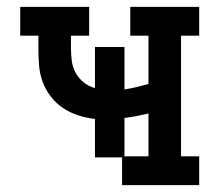

<svg xmlns="http://www.w3.org/2000/svg" viewBox="-20 -540 640 560"><path d="M336 0V-81H257V-193Q232 -196 208.5 -203.5Q185 -211 164.5 -224.5Q144 -238 128.5 -258Q113 -278 104.5 -301Q96 -324 94 -349Q92 -374 92 -398V-436H39V-520H240V-436H187V-398Q187 -380 189.5 -361.5Q192 -343 201 -327Q210 -311 224.5 -299.5Q239 -288 257 -283V-403H343V-279Q361 -282 378 -286Q395 -290 413 -295V-436H360V-520H561V-436H508V-84H561V0ZM413 -84V-209Q395 -205 378 -201.5Q361 -198 343 -196V-84Z"/></svg>

Font: Iosevka Etoile Medium
Style: Regular
Weight: 500
Designer: Belleve Invis
Foundry: Belleve Invis
Version: Version 22.1.2; ttfautohint (v1.8.4)